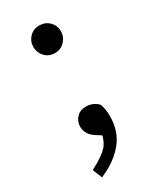

<svg xmlns="http://www.w3.org/2000/svg" viewBox="-180 -570 685 821"><g transform="rotate(-30 162.5 -159.5)"><path d="M230 -441Q230 -413 210.5 -392.5Q191 -372 161.5 -372Q132 -372 113 -392.5Q94 -413 94 -440.5Q94 -468 113 -488Q132 -508 161.5 -508Q191 -508 210.5 -488.5Q230 -469 230 -441ZM97 -45Q97 -70 114 -89Q131 -108 160 -108Q195 -108 218 -85L220 -83Q226 -66 228 -52.5Q230 -39 230 -20Q230 53 189 103.5Q148 154 80 184L70 189L51 142L60 137Q111 111 137 83Q153 64 161 34L139 20Q97 -5 97 -45Z"/></g></svg>

Font: Early Summer Mincho Screen
Style: Regular
Weight: 400
Designer: GuiWonder
Version: Version 1.002